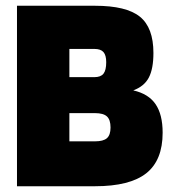

<svg xmlns="http://www.w3.org/2000/svg" viewBox="-20 -647 600 667"><path d="M545 -186Q545 -90 488 -45Q431 0 310 0H39V-627H310Q419 -627 466 -589Q513 -551 513 -463Q513 -408 497 -377.5Q481 -347 443 -333Q496 -321 520.5 -285Q545 -249 545 -186ZM349 -431Q349 -455 339.5 -466Q330 -477 308 -477H221V-379H308Q330 -379 339.5 -391Q349 -403 349 -431ZM364 -204Q364 -231 351.5 -242.5Q339 -254 310 -254H221V-156H310Q339 -156 351.5 -167Q364 -178 364 -204Z"/></svg>

Font: Blinker ExtraBold
Style: Regular
Weight: 800
Designer: Juergen Huber
Foundry: supertype
Version: Version 1.017;hotconv 1.0.117;makeotfexe 2.5.65602